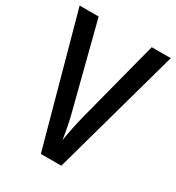

<svg xmlns="http://www.w3.org/2000/svg" viewBox="-172 -820 852 927"><g transform="rotate(30 254.0 -357.0)"><path d="M508 -714H402L284 -259C272 -213 260 -154 253 -110C247 -154 235 -214 223 -258L106 -714H0L196 0H310Z"/></g></svg>

Font: Noto Sans Arabic Cond Med
Style: Regular
Weight: 500
Width: 3
Designer: Monotype Design Team, Nadine Chahine, Nizar Qandah and Khaled Hosny
Foundry: Monotype Imaging Inc.
Version: Version 2.012